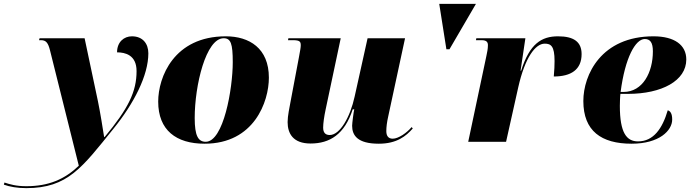

<svg xmlns="http://www.w3.org/2000/svg" viewBox="-189 -734 3573 994"><path d="M-53 240C162 240 236 133 398 -67C505 -199 579 -344 579 -458C579 -508 550 -546 494 -546C453 -546 417 -517 417 -463C458 -463 518 -450 518 -366C518 -260 476 -173 353 -25H350C345 -58 329 -158 318 -210L249 -536H16L13 -526H23C49 -526 60 -513 70 -473L219 124C146 194 63 230 -53 230C-106 230 -139 220 -166 211L-169 222C-139 233 -98 240 -53 240Z M870 10C1127 10 1203 -208 1203 -332C1203 -484 1102 -546 980 -546C711 -546 630 -334 630 -208C630 -60 723 10 870 10ZM876 0C837 0 819 -31 819 -123C819 -292 877 -536 969 -536C1006 -536 1016 -508 1016 -412C1016 -274 968 0 876 0Z M1772 10C1865 10 1913 -29 1948 -69L1942 -76C1918 -47 1874 -16 1844 -16C1822 -16 1811 -30 1811 -55C1811 -76 1814 -101 1821 -132L1908 -536H1714L1647 -234C1624 -128 1571 -35 1518 -35C1496 -35 1484 -47 1484 -73C1484 -95 1489 -131 1497 -168L1575 -536H1304L1302 -526H1327C1365 -526 1368 -517 1368 -499C1368 -488 1365 -473 1359 -440L1316 -212C1310 -178 1300 -135 1300 -102C1300 -43 1328 9 1419 9C1518 9 1595 -38 1637 -168H1645C1642 -158 1634 -95 1634 -83C1634 -33 1662 10 1772 10Z M2122 -479H2138L2275 -714H2085Z M2329 -444 2235 0H2431L2494 -282C2529 -437 2583 -508 2631 -508C2663 -508 2682 -496 2682 -418C2682 -397 2681 -370 2678 -338C2768 -338 2822 -374 2822 -454C2822 -517 2782 -546 2700 -546C2615 -546 2553 -508 2509 -368H2506L2531 -536H2277L2275 -526H2304C2332 -526 2337 -514 2337 -500C2337 -480 2333 -464 2329 -444Z M3081 10C3224 10 3291 -58 3291 -115C3291 -147 3281 -159 3268 -163C3240 -68 3194 -2 3114 -2C3055 -2 3020 -46 3020 -186C3020 -195 3021 -236 3023 -248H3062C3237 -248 3364 -316 3364 -426C3364 -501 3303 -546 3194 -546C2924 -546 2831 -347 2831 -211C2831 -56 2924 10 3081 10ZM3039 -258H3024C3047 -436 3101 -532 3149 -532C3177 -532 3191 -514 3191 -468C3191 -360 3139 -258 3039 -258Z"/></svg>

Font: Noto Serif Display Black
Style: Italic
Weight: 900
Italic angle: -12°
Designer: Monotype Design Team
Foundry: Monotype Imaging Inc.
Version: Version 2.009